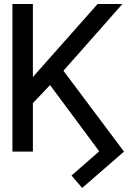

<svg xmlns="http://www.w3.org/2000/svg" viewBox="-20 -747 671 946"><path d="M142 -727.3H41.2V0H142V-239L226.6 -327.8L468.8 -1.4L332.4 117.9L384.9 179L590.9 0L292.6 -398.4L583.1 -727.3H460.9L142 -367.5Z"/></svg>

Font: Magic Ui Pro
Style: Regular
Weight: 400
Designer: Stefan Endress, Andreas Faust
Version: Version 1.000;FEAKit 1.0